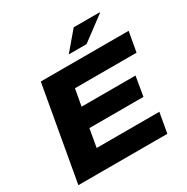

<svg xmlns="http://www.w3.org/2000/svg" viewBox="-194 -1048 1185 1215"><g transform="rotate(-30 398.5 -440.0)"><path d="M33 0 155 -687H797L771 -542H321L299 -420H693L669 -278H274L251 -146H709L683 0ZM394 -747 507 -880H696L697 -876L524 -747Z"/></g></svg>

Font: Archivo SemiExpanded ExtraBold
Style: Italic
Weight: 800
Width: 6
Italic angle: -10°
Designer: Hector Gatti
Foundry: Omnibus-Type
Version: Version 2.001